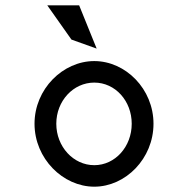

<svg xmlns="http://www.w3.org/2000/svg" viewBox="-20 -692 727 723"><path d="M278 -672H158L249 -543L344 -509ZM335 -381C414 -381 476 -312 476 -226C476 -140 414 -70 335 -70C256 -70 192 -140 192 -226C192 -312 256 -381 335 -381ZM335 11C453 11 558 -95 558 -226C558 -357 453 -462 335 -462C217 -462 110 -357 110 -226C110 -95 217 11 335 11Z"/></svg>

Font: Charger Monospace
Style: Regular
Weight: 400
Designer: Jasper
Foundry: Cannot Into Space Fonts
Version: Version 0.980